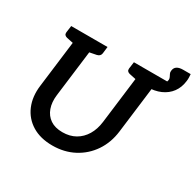

<svg xmlns="http://www.w3.org/2000/svg" viewBox="-178 -1035 1262 1241"><g transform="rotate(30 452.5 -414.5)"><path d="M359 9Q269 9 207 -29Q145 -67 116.5 -134Q88 -201 99 -287L153 -721H276L222 -288Q215 -232 230.5 -189Q246 -146 281.5 -122Q317 -98 372 -98Q427 -98 468 -121.5Q509 -145 534.5 -187.5Q560 -230 567 -287L621 -721H744L690 -287Q679 -199 634 -132.5Q589 -66 518 -28.5Q447 9 359 9ZM179 -721 155 -629 93 -642Q82 -645 76.5 -651.5Q71 -658 72 -670L79 -721ZM350 -721 344 -670Q342 -658 335 -651.5Q328 -645 316 -642L250 -629V-721ZM647 -721 623 -629 561 -642Q550 -645 544.5 -651.5Q539 -658 540 -670L547 -721ZM818 -721 812 -670Q810 -658 803 -651.5Q796 -645 784 -642L718 -629V-721ZM696 -625 702 -674Q744 -674 769.5 -691Q795 -708 799 -734Q800 -744 795.5 -753.5Q791 -763 786 -772.5Q781 -782 783 -794Q785 -816 801 -827Q817 -838 847 -838H903Q904 -828 904.5 -814Q905 -800 903 -786Q897 -736 870.5 -700Q844 -664 800 -644.5Q756 -625 696 -625Z"/></g></svg>

Font: Aleo SemiBold
Style: Italic
Weight: 600
Italic angle: -7°
Designer: Alessio Laiso
Foundry: Alessio Laiso
Version: Version 2.001;gftools[0.9.29]